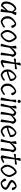

<svg xmlns="http://www.w3.org/2000/svg" viewBox="2920 -3652 734 6614"><g transform="rotate(90 3287.0 -345.0)"><path d="M321 -163 190 -13Q113 -14 72 -58Q31 -102 30 -180.5Q29 -259 66 -344.5Q103 -430 165 -485Q227 -540 291 -540Q350 -514 390 -443L391 -446Q394 -512 407 -546Q478 -546 502 -514L427 -367Q409 -251 389 0Q321 8 287 -29L332 -154ZM106 -181Q106 -105 162 -72Q253 -162 338 -242L372 -389Q356 -423 338 -444Q320 -465 287 -487Q202 -452 154 -369.5Q106 -287 106 -181Z M807 -540Q863 -531 901 -486Q939 -441 943 -388Q924 -372 899 -368Q874 -364 858 -374Q856 -417 843.5 -440.5Q831 -464 802 -487L784 -485Q714 -451 666.5 -385.5Q619 -320 617 -264Q612 -184 636.5 -135Q661 -86 732 -57Q779 -73 826.5 -98.5Q874 -124 898 -149Q919 -150 925 -139.5Q931 -129 929 -108Q900 -76 835.5 -42Q771 -8 722 0Q624 -25 579 -92.5Q534 -160 539 -247Q542 -297 558 -342Q600 -411 664.5 -467Q729 -523 807 -540Z M1012 -230Q1012 -295 1054 -372Q1096 -449 1156.5 -501Q1217 -553 1267 -553Q1317 -553 1375 -460Q1433 -367 1434.5 -302Q1436 -237 1392.5 -166.5Q1349 -96 1286.5 -48Q1224 0 1174 0Q1124 0 1068 -70Q1012 -140 1012 -230ZM1259 -497Q1179 -452 1138 -391.5Q1097 -331 1079 -249Q1083 -182 1105 -135Q1127 -88 1173 -49Q1262 -87 1308.5 -145Q1355 -203 1372 -291Q1363 -344 1333 -401Q1303 -458 1259 -497Z M1615 -388 1624 -382Q1708 -496 1814 -540Q1868 -535 1900.5 -498Q1933 -461 1941 -417L1905 -328Q1886 -162 1877 0Q1816 7 1789 -25Q1810 -163 1857 -413Q1851 -454 1815 -469Q1719 -427 1625 -309Q1603 -167 1573 0Q1509 6 1487 -24Q1543 -210 1575 -372L1554 -515Q1596 -554 1653 -546Q1658 -522 1642 -437Z M2350 -492 2187 -487Q2180 -420 2163.5 -280.5Q2147 -141 2139 -67Q2217 -89 2268 -125Q2291 -126 2297 -117Q2303 -108 2301 -87Q2269 -59 2215.5 -34.5Q2162 -10 2114 0Q2053 -13 2044 -52Q2117 -384 2134 -478L2008 -454Q1981 -488 2010 -524L2140 -525L2139 -669Q2198 -710 2239 -679L2193 -532L2352 -563Q2366 -555 2365.5 -534.5Q2365 -514 2350 -492Z M2615 -548Q2703 -525 2739 -464.5Q2775 -404 2768 -321Q2600 -241 2448 -209Q2454 -153 2482 -116.5Q2510 -80 2570 -58Q2678 -97 2729 -145Q2749 -145 2755 -136Q2761 -127 2759 -103Q2739 -76 2676 -43Q2613 -10 2567 0Q2468 -22 2419 -88.5Q2370 -155 2372 -248Q2373 -288 2391 -347Q2477 -492 2615 -548ZM2445 -267V-259Q2571 -291 2699 -348Q2699 -405 2683.5 -438Q2668 -471 2622 -494L2608 -491Q2542 -459 2494.5 -391Q2447 -323 2445 -267Z M3127 -540Q3183 -531 3221 -486Q3259 -441 3263 -388Q3244 -372 3219 -368Q3194 -364 3178 -374Q3176 -417 3163.5 -440.5Q3151 -464 3122 -487L3104 -485Q3034 -451 2986.5 -385.5Q2939 -320 2937 -264Q2932 -184 2956.5 -135Q2981 -86 3052 -57Q3099 -73 3146.5 -98.5Q3194 -124 3218 -149Q3239 -150 3245 -139.5Q3251 -129 3249 -108Q3220 -76 3155.5 -42Q3091 -8 3042 0Q2944 -25 2899 -92.5Q2854 -160 2859 -247Q2862 -297 2878 -342Q2920 -411 2984.5 -467Q3049 -523 3127 -540Z M3417 -368 3414 -524Q3459 -543 3480 -540Q3501 -537 3512 -524L3475 -394Q3458 -249 3435 0Q3362 7 3340 -31Q3373 -144 3417 -368ZM3526.5 -638.5Q3528 -616 3513 -600.5Q3498 -585 3475 -585Q3452 -585 3436 -600.5Q3420 -616 3418.5 -638.5Q3417 -661 3432.5 -676Q3448 -691 3471 -691Q3494 -691 3509.5 -676Q3525 -661 3526.5 -638.5Z M3919 0Q3857 7 3830 -25Q3868 -252 3909 -418Q3892 -459 3856 -474Q3814 -452 3778.5 -415.5Q3743 -379 3688 -310Q3658 -117 3636 0Q3572 6 3550 -24Q3606 -210 3638 -372L3617 -515Q3659 -554 3716 -546Q3721 -522 3705 -437L3678 -388L3687 -381Q3688 -384 3702.5 -401Q3717 -418 3728 -431.5Q3739 -445 3743.5 -449.5Q3748 -454 3759 -465.5Q3770 -477 3776.5 -482.5Q3783 -488 3794 -497.5Q3805 -507 3814 -513Q3841 -531 3859 -540Q3903 -533 3934.5 -510Q3966 -487 3979 -459L3953 -414L3962 -408Q4037 -497 4119 -540Q4178 -529 4210.5 -494.5Q4243 -460 4246 -417L4210 -328Q4191 -162 4182 0Q4121 7 4094 -25Q4115 -163 4162 -413Q4156 -452 4120 -469Q4044 -441 3962 -345Q3929 -246 3919 0Z M4548 -548Q4636 -525 4672 -464.5Q4708 -404 4701 -321Q4533 -241 4381 -209Q4387 -153 4415 -116.5Q4443 -80 4503 -58Q4611 -97 4662 -145Q4682 -145 4688 -136Q4694 -127 4692 -103Q4672 -76 4609 -43Q4546 -10 4500 0Q4401 -22 4352 -88.5Q4303 -155 4305 -248Q4306 -288 4324 -347Q4410 -492 4548 -548ZM4378 -267V-259Q4504 -291 4632 -348Q4632 -405 4616.5 -438Q4601 -471 4555 -494L4541 -491Q4475 -459 4427.5 -391Q4380 -323 4378 -267Z M4901 -388 4910 -382Q4994 -496 5100 -540Q5154 -535 5186.5 -498Q5219 -461 5227 -417L5191 -328Q5172 -162 5163 0Q5102 7 5075 -25Q5096 -163 5143 -413Q5137 -454 5101 -469Q5005 -427 4911 -309Q4889 -167 4859 0Q4795 6 4773 -24Q4829 -210 4861 -372L4840 -515Q4882 -554 4939 -546Q4944 -522 4928 -437Z M5636 -492 5473 -487Q5466 -420 5449.5 -280.5Q5433 -141 5425 -67Q5503 -89 5554 -125Q5577 -126 5583 -117Q5589 -108 5587 -87Q5555 -59 5501.5 -34.5Q5448 -10 5400 0Q5339 -13 5330 -52Q5403 -384 5420 -478L5294 -454Q5267 -488 5296 -524L5426 -525L5425 -669Q5484 -710 5525 -679L5479 -532L5638 -563Q5652 -555 5651.5 -534.5Q5651 -514 5636 -492Z M5654 -230Q5654 -295 5696 -372Q5738 -449 5798.5 -501Q5859 -553 5909 -553Q5959 -553 6017 -460Q6075 -367 6076.5 -302Q6078 -237 6034.5 -166.5Q5991 -96 5928.5 -48Q5866 0 5816 0Q5766 0 5710 -70Q5654 -140 5654 -230ZM5901 -497Q5821 -452 5780 -391.5Q5739 -331 5721 -249Q5725 -182 5747 -135Q5769 -88 5815 -49Q5904 -87 5950.5 -145Q5997 -203 6014 -291Q6005 -344 5975 -401Q5945 -458 5901 -497Z M6442 -171Q6442 -202 6320 -254Q6274 -274 6230.5 -306.5Q6187 -339 6177 -375Q6189 -447 6257 -497Q6325 -547 6409 -553Q6457 -532 6487.5 -500.5Q6518 -469 6529 -414Q6526 -398 6505.5 -390.5Q6485 -383 6449 -390Q6446 -450 6402 -507Q6349 -492 6302.5 -454Q6256 -416 6256 -390Q6256 -362 6376 -307Q6422 -286 6465.5 -249.5Q6509 -213 6519 -172Q6502 -94 6439.5 -49Q6377 -4 6278 0Q6223 -16 6179.5 -61Q6136 -106 6129 -150Q6147 -177 6163.5 -185.5Q6180 -194 6205 -189Q6223 -95 6286 -44Q6360 -59 6401 -96Q6442 -133 6442 -171Z"/></g></svg>

Font: Tillana
Style: Regular
Weight: 400
Designer: Lipi Raval (Devanagari, Latin), Jonny Pinhorn (Latin)
Foundry: Indian Type Foundry
Version: Version 2.002;PS 1.0;hotconv 1.0.79;makeotf.lib2.5.61930; tt